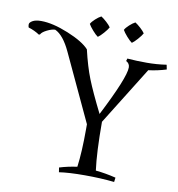

<svg xmlns="http://www.w3.org/2000/svg" viewBox="-258 -936 954 1028"><g transform="rotate(10 219.0 -422.5)"><path d="M234 -245V-271L64 -635Q25 -719 -21 -740Q-39 -740 -65 -727Q-91 -714 -97 -701L-103 -699Q-130 -717 -163 -727Q-166 -733 -166 -743.5Q-166 -754 -149.5 -763.5Q-133 -773 -103 -773Q-40 -773 45.5 -738Q131 -703 164 -666Q185 -576 210.5 -511.5Q236 -447 291 -337Q402 -554 402 -609Q402 -631 382 -641L386 -655Q436 -651 491.5 -651Q547 -651 599 -659L604 -634Q556 -619 507 -613L311 -298Q311 -131 324 -35Q377 -30 434 -16L431 8Q357 0 270.5 0Q184 0 131 8L127 -17Q172 -31 223 -38Q234 -120 234 -245ZM264 -803Q257 -790 239.5 -770Q222 -750 210 -742Q198 -750 180.5 -770Q163 -790 156 -803Q162 -815 179 -830.5Q196 -846 210 -853Q223 -845 240 -829.5Q257 -814 264 -803ZM449 -803Q442 -790 424.5 -770Q407 -750 395 -742Q383 -750 365.5 -770Q348 -790 341 -803Q347 -815 364 -830.5Q381 -846 395 -853Q408 -845 425 -829.5Q442 -814 449 -803Z"/></g></svg>

Font: Almendra SC
Style: Regular
Weight: 400
Designer: Ana Sanfelippo
Foundry: Ana Sanfelippo
Version: Version 1.003